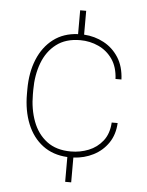

<svg xmlns="http://www.w3.org/2000/svg" viewBox="-54 -688 650 851"><g transform="rotate(5 271.0 -262.5)"><path d="M281.2 -16.6Q322.8 -16.6 360.1 -31.5Q397.5 -46.4 422.6 -78.1Q447.8 -109.9 450.7 -160.2H477.1Q474.6 -108.9 449.5 -71.8Q424.3 -34.7 383.8 -13.9Q343.3 6.8 294.9 9.3V119.6H268.1V9.3Q203.6 5.9 158.2 -28.3Q112.8 -62.5 89.1 -120.8Q65.4 -179.2 65.4 -253.9V-274.4Q65.4 -349.6 89.4 -407.7Q113.3 -465.8 158.4 -500.2Q203.6 -534.7 268.1 -537.6V-643.6H294.9V-537.6Q342.8 -534.7 383.3 -512.9Q423.8 -491.2 449.2 -451.4Q474.6 -411.6 477.1 -354H450.7Q448.2 -406.7 424.1 -441.7Q399.9 -476.6 361.8 -494.1Q323.7 -511.7 280.3 -511.7Q215.8 -511.7 174.1 -479.7Q132.3 -447.8 112.1 -394Q91.8 -340.3 91.8 -274.4V-253.9Q91.8 -188 112.1 -134Q132.3 -80.1 174.3 -48.3Q216.3 -16.6 281.2 -16.6Z"/></g></svg>

Font: Vazirmatn RD UI Thin
Style: Regular
Weight: 100
Designer: Saber Rastikerdar
Foundry: Saber Rastikerdar
Version: Version 33.003